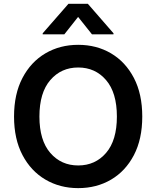

<svg xmlns="http://www.w3.org/2000/svg" viewBox="-20 -971 815 1001"><path d="M387.7 9.8Q292.5 9.8 216.8 -34.7Q141.1 -79.1 97.2 -162.6Q53.2 -246.1 53.2 -363.3Q53.2 -481 97.2 -564.7Q141.1 -648.4 216.8 -692.9Q292.5 -737.3 387.7 -737.3Q483.4 -737.3 558.8 -692.9Q634.3 -648.4 678 -564.7Q721.7 -481 721.7 -363.3Q721.7 -245.6 678 -162.1Q634.3 -78.6 558.8 -34.4Q483.4 9.8 387.7 9.8ZM387.7 -108.4Q476.6 -108.4 533 -173.8Q589.4 -239.3 589.4 -363.3Q589.4 -487.8 533 -553.5Q476.6 -619.1 387.7 -619.1Q298.8 -619.1 242.2 -553.5Q185.5 -487.8 185.5 -363.3Q185.5 -239.3 242.2 -173.8Q298.8 -108.4 387.7 -108.4ZM459.5 -792 387.2 -882.8 315.4 -792H202.6V-797.4L336.9 -951.2H438L571.8 -797.4V-792Z"/></svg>

Font: Inter Semi Bold
Style: Regular
Weight: 600
Designer: Rasmus Andersson
Foundry: rsms
Version: Version 4.000;git-e0f93cc